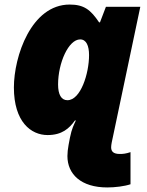

<svg xmlns="http://www.w3.org/2000/svg" viewBox="-20 -583 647 843"><path d="M451 240C485 240 526 235 553 226V85C532 92 520 93 506 93C478 93 468 82 468 64C468 52 472 35 477 12L596 -553H445L419 -485H415C378 -540 349 -563 286 -563C117 -563 41 -335 41 -199C41 -48 116 10 189 10C252 10 284 -19 309 -54H313C305 -36 295 -19 287 22L281 54C278 71 276 87 276 102C276 182 336 240 451 240ZM276 -143C249 -143 235 -168 235 -212C235 -307 281 -410 332 -410C359 -410 371 -382 371 -341C371 -260 334 -143 276 -143Z"/></svg>

Font: Noto Sans UI Black
Style: Italic
Weight: 900
Italic angle: -372°
Designer: Monotype Design Team
Foundry: Monotype Imaging Inc.
Version: Version 1.901